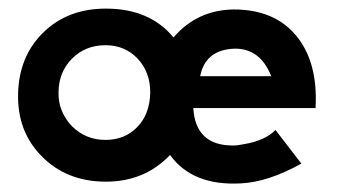

<svg xmlns="http://www.w3.org/2000/svg" viewBox="-20 -416 785 446"><path d="M713 -165H429Q434 -78 521 -78Q532 -78 546 -81Q595 -89 620 -114L680 -36Q603 7 539 10Q427 16 375 -56Q316 6 226 6Q134 6 76 -54Q20 -111 22 -198Q24 -284 79 -339Q136 -396 226 -396Q328 -396 383 -329Q438 -393 523 -394Q618 -394 668.5 -332.5Q719 -271 713 -165ZM445 -239H610Q585 -303 526 -303Q457 -301 445 -239ZM329 -201Q329 -249 299.5 -280Q270 -311 225 -311Q178 -311 147 -279.5Q116 -248 116 -201Q115 -157 147 -123Q179 -91 225 -91Q270 -91 299 -121Q328 -151 329 -201Z"/></svg>

Font: GFS Neohellenic Rg
Style: Bold
Weight: 700
Designer: Designed by Takis Katsoulidis and George D. Matthiopoulos.
Foundry: Designed by Takis Katsoulidis and George D. Matthiopoulos.
Version: Version 1.0